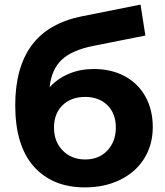

<svg xmlns="http://www.w3.org/2000/svg" viewBox="-20 -800 713 832"><path d="M642 -249Q642 -172 604.5 -112.5Q567 -53 500 -20.5Q433 12 348 12Q207 12 126.5 -78.5Q46 -169 46 -344Q46 -506 116.5 -602.5Q187 -699 333 -729L589 -780L610 -646L384 -601Q292 -583 247.5 -541Q203 -499 195 -422Q230 -460 279 -480.5Q328 -501 386 -501Q463 -501 521 -469.5Q579 -438 610.5 -381Q642 -324 642 -249ZM482 -247Q482 -308 445.5 -344Q409 -380 349 -380Q288 -380 251 -344Q214 -308 214 -247Q214 -186 252 -147.5Q290 -109 349 -109Q409 -109 445.5 -148Q482 -187 482 -247Z"/></svg>

Font: Montserrat-Bold
Style: Bold
Weight: 700
Version: Version 7.200